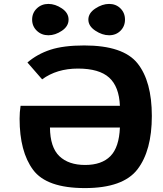

<svg xmlns="http://www.w3.org/2000/svg" viewBox="-20 -943 833 980"><path d="M80 -337Q80 -370 85 -403H592Q588 -501 537 -547Q486 -593 378 -593Q270 -593 195 -538L120 -624Q170 -667 237 -689Q304 -711 410 -711Q609 -711 682 -619.5Q755 -528 755 -351Q755 -174 681.5 -78.5Q608 17 413 17Q218 17 149 -76Q80 -169 80 -337ZM235 -292Q236 -191 283 -146Q330 -101 414.5 -101Q499 -101 543.5 -146Q588 -191 592 -292ZM168 -786Q144 -809 144 -843Q144 -877 168 -900Q192 -923 227 -923Q262 -923 296 -900Q330 -877 330 -843Q330 -809 296 -786Q262 -763 227 -763Q192 -763 168 -786ZM466.5 -786.5Q431 -810 431 -843Q431 -876 466.5 -899.5Q502 -923 537 -923Q572 -923 595 -900Q618 -877 618 -843Q618 -809 595 -786Q572 -763 537 -763Q502 -763 466.5 -786.5Z"/></svg>

Font: Fix15 Mono
Style: Bold
Weight: 700
Designer: Carrois Corporate & Edenspiekermann AG
Foundry: Carrois Corporate GbR & Edenspiekermann AG
Version: Version 3.206